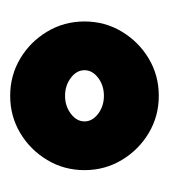

<svg xmlns="http://www.w3.org/2000/svg" viewBox="3 -510 335 381"><g transform="rotate(-90 170.5 -319.5)"><path d="M23.4 -319.3Q23.4 -359.9 43.5 -393.3Q63.5 -426.8 96.9 -446.8Q130.4 -466.8 170.9 -466.8Q211.4 -466.8 244.9 -446.8Q278.3 -426.8 298.3 -393.3Q318.4 -359.9 318.4 -319.3Q318.4 -278.8 298.3 -245.4Q278.3 -211.9 244.9 -191.9Q211.4 -171.9 170.9 -171.9Q130.4 -171.9 96.9 -191.9Q63.5 -211.9 43.5 -245.4Q23.4 -278.8 23.4 -319.3ZM120.1 -319.3Q120.1 -303.7 135.3 -292.2Q150.4 -280.8 170.9 -280.8Q191.4 -280.8 206.5 -292.2Q221.7 -303.7 221.7 -319.3Q221.7 -335 206.5 -346.4Q191.4 -357.9 170.9 -357.9Q150.4 -357.9 135.3 -346.4Q120.1 -335 120.1 -319.3Z"/></g></svg>

Font: Pinar-DS3-FD Black
Style: Regular
Weight: 900
Designer: Amin Abedi
Version: Version 3.000